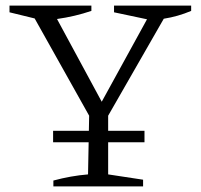

<svg xmlns="http://www.w3.org/2000/svg" viewBox="-20 -667 718 687"><path d="M171 0V-21Q234 -38 295 -43L299 -253L104 -601L14 -623V-647H307V-628Q248 -608 184 -599L344 -303L506 -598L388 -623V-647H664V-628Q617 -608 566 -600L367 -253V-43L492 -24V0ZM170 -199H497V-158H170Z"/></svg>

Font: Piazzolla SC Light
Style: Regular
Weight: 300
Designer: Juan Pablo del Peral
Foundry: Huerta Tipografica
Version: Version 1.330